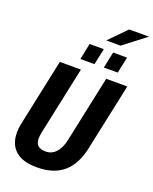

<svg xmlns="http://www.w3.org/2000/svg" viewBox="-187 -1146 1001 1257"><g transform="rotate(20 313.5 -517.5)"><path d="M29 -160Q29 -194 38 -233L135 -690H282L181 -215Q176 -188 176 -173Q176 -138 194 -122.5Q212 -107 247 -107Q289 -107 318 -137.5Q347 -168 360 -228L458 -690H605L506 -225Q482 -108 414 -49Q346 10 229 10Q128 10 78.5 -34.5Q29 -79 29 -160ZM278 -867H377L353 -754H255ZM442 -867H539L515 -754H418ZM489 -1045H627L472 -926H372Z"/></g></svg>

Font: Decalotype
Style: Bold Italic
Weight: 700
Italic angle: -12°
Designer: Alfredo Marco Pradil
Foundry: Alfredo Marco Pradil
Version: Version 1.0